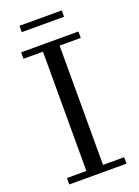

<svg xmlns="http://www.w3.org/2000/svg" viewBox="-165 -955 741 1024"><g transform="rotate(-20 205.5 -443.0)"><path d="M83 -886H323V-850H83ZM43 -36.5H153.5V-713.5H43V-750H368V-713.5H248V-36.5H368V0H43Z"/></g></svg>

Font: Bodoni* 06pt
Style: Regular
Weight: 400
Version: Version 2.3